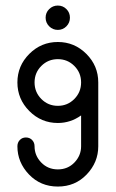

<svg xmlns="http://www.w3.org/2000/svg" viewBox="-20 -685 425 705"><path d="M43.9 -147.9Q43.9 -161.6 52.7 -170.9Q61.5 -180.2 75.2 -180.2Q88.9 -180.2 97.9 -170.9Q106.9 -161.6 106.9 -147.9Q106.9 -113.8 131.3 -88.4Q155.8 -63 192.4 -63Q229 -63 253.4 -88.4Q277.8 -113.8 277.8 -147.9V-261.2Q238.8 -233.4 192.4 -233.4Q131.3 -233.4 87.6 -277.3Q43.9 -321.3 43.9 -382.3Q43.9 -443.4 87.6 -487.1Q131.3 -530.8 192.4 -530.8Q253.4 -530.8 297.1 -487.1Q340.8 -443.4 340.8 -382.3V-147.9Q340.8 -88.9 298.3 -44.4Q255.9 0 192.4 0Q128.9 0 86.4 -44.4Q43.9 -88.9 43.9 -147.9ZM252.9 -442.9Q228 -467.8 192.4 -467.8Q156.7 -467.8 131.8 -442.9Q106.9 -418 106.9 -382.3Q106.9 -346.7 131.8 -321.5Q156.7 -296.4 192.4 -296.4Q228 -296.4 252.9 -321.5Q277.8 -346.7 277.8 -382.3Q277.8 -418 252.9 -442.9ZM160.6 -651.6Q173.8 -664.6 192.4 -664.6Q210.9 -664.6 223.9 -651.6Q236.8 -638.7 236.8 -620.1Q236.8 -601.6 223.9 -588.4Q210.9 -575.2 192.4 -575.2Q173.8 -575.2 160.6 -588.4Q147.5 -601.6 147.5 -620.1Q147.5 -638.7 160.6 -651.6Z"/></svg>

Font: Fandogh
Style: Regular
Weight: 400
Designer: Amin Abedi
Version: Version 1.00